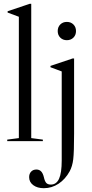

<svg xmlns="http://www.w3.org/2000/svg" viewBox="-20 -741 481 1008"><path d="M144 -721H136L20 -682V-675L79 -653V-16L18 -8V0H205V-8L144 -16ZM331 -626Q352 -626 365.5 -612.5Q379 -599 379 -578Q379 -557 365.5 -543.5Q352 -530 331 -530Q310 -530 296.5 -543.5Q283 -557 283 -578Q283 -599 296.5 -612.5Q310 -626 331 -626ZM247 228Q231 228 223 219.5Q215 211 210 188Q205 168 195.5 158.5Q186 149 171 149Q154 149 143.5 160Q133 171 133 189Q133 215 154.5 231Q176 247 210 247Q252 247 287.5 223.5Q323 200 346 158Q360 132 364.5 95Q369 58 369 -40V-434H361L245 -395V-388L304 -366V102Q304 167 290 197.5Q276 228 247 228Z"/></svg>

Font: Libre Caslon Display
Style: Regular
Weight: 400
Designer: Pablo Impallari, Rodrigo Fuenzalida
Foundry: Pablo Impallari, Rodrigo Fuenzalida
Version: Version 1.100; ttfautohint (v1.6) -l 8 -r 50 -G 200 -x 14 -D